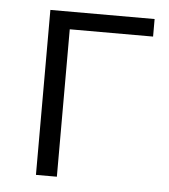

<svg xmlns="http://www.w3.org/2000/svg" viewBox="-42 -528 498 567"><g transform="rotate(5 207.0 -244.5)"><path d="M85 0V-489H394V-437H147V0Z"/></g></svg>

Font: Nunito Sans 10pt SemiCondensed Light
Style: Regular
Weight: 300
Width: 4
Designer: Vernon Adams
Foundry: Vernon Adams
Version: Version 3.101;gftools[0.9.27]